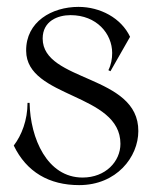

<svg xmlns="http://www.w3.org/2000/svg" viewBox="-20 -528 452 558"><path d="M210 10C319 10 382 -72 382 -147C383 -312 104 -289 104 -416C104 -467 148 -484 185 -484C261 -484 306 -430 306 -374C306 -357 303 -340 295 -324L301 -321L358 -421C332 -476 271 -508 208 -508C131 -508 55 -465 56 -380C57 -242 330 -258 330 -110C330 -59 287 -12 220 -12C117 -12 68 -126 66 -229H60C60 -179 43 -135 20 -105C57 -28 123 10 210 10Z"/></svg>

Font: Sinistre
Style: Regular
Weight: 400
Designer: Jules Durand
Foundry: Collletttivo
Version: Version 69.420;Glyphs 3.2 (3217)